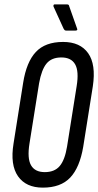

<svg xmlns="http://www.w3.org/2000/svg" viewBox="-20 -853 449 879"><path d="M176 6Q99 6 62.5 -46Q26 -98 42 -196L86 -474Q101 -569 144 -615Q187 -661 269 -661Q347 -661 383.5 -609.5Q420 -558 405 -458L361 -181Q345 -86 301.5 -40Q258 6 176 6ZM185 -65Q230 -65 253.5 -93Q277 -121 287 -182L331 -459Q342 -527 324 -558.5Q306 -590 261 -590Q216 -590 193 -562Q170 -534 159 -472L115 -196Q104 -128 122 -96.5Q140 -65 185 -65ZM283 -713Q278 -713 275.5 -715.5Q273 -718 271 -722L225 -823Q224 -828 225.5 -830.5Q227 -833 231 -833H285Q290 -833 293 -831.5Q296 -830 297 -824L333 -722Q335 -718 333 -715.5Q331 -713 326 -713Z"/></svg>

Font: Sofia Sans Extra Condensed Medium
Style: Italic
Weight: 500
Italic angle: -9°
Version: Version 4.100